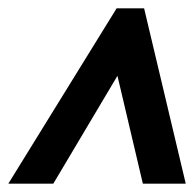

<svg xmlns="http://www.w3.org/2000/svg" viewBox="-24 -734 466 461"><path d="M104 -293 258 -552 319 -293H422L322 -714H256L-4 -293Z"/></svg>

Font: Noto Sans Display Condensed
Style: Bold Italic
Weight: 700
Width: 3
Designer: Monotype Design team
Foundry: Monotype Imaging Inc.
Version: 1.000